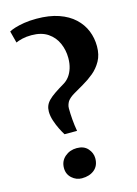

<svg xmlns="http://www.w3.org/2000/svg" viewBox="-134 -971 748 1050"><g transform="rotate(-15 240.0 -446.0)"><path d="M165.5 -249.5Q156 -264.5 144.2 -288Q132.5 -311.5 123.5 -338.8Q114.5 -366 114.5 -391Q114.5 -409 120.5 -424Q126.5 -439 140.2 -453Q154 -467 176.8 -482.5Q199.5 -498 232.5 -517.5Q250 -528 263.8 -546.2Q277.5 -564.5 285.5 -590Q293.5 -615.5 293.5 -647Q293.5 -692 276.2 -731.2Q259 -770.5 223 -795Q187 -819.5 130 -819.5Q101 -819.5 78 -814Q55 -808.5 41.5 -802L24 -869Q36 -876 57.8 -882.8Q79.5 -889.5 110 -894.5Q140.5 -899.5 180 -899.5Q252.5 -899.5 305.8 -881Q359 -862.5 393.5 -830.2Q428 -798 444.8 -756.5Q461.5 -715 461.5 -668.5Q461.5 -620 442.2 -585.8Q423 -551.5 393.8 -527.2Q364.5 -503 332.5 -484.8Q300.5 -466.5 274.5 -451Q248.5 -435.5 236.5 -418.5Q232.5 -412 228.8 -402Q225 -392 225 -379.5Q225 -351 227.8 -316.8Q230.5 -282.5 236.5 -249.5ZM195.5 8Q164 8 139.2 -14.2Q114.5 -36.5 114.5 -71.5Q114.5 -110.5 142.5 -134.8Q170.5 -159 210 -159Q250.5 -159 272.2 -134.2Q294 -109.5 294 -79Q294 -37.5 266.8 -14.8Q239.5 8 195.5 8Z"/></g></svg>

Font: Merriweather 72pt Black
Style: Regular
Weight: 900
Version: Version 2.100